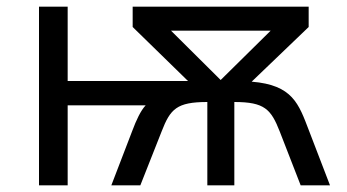

<svg xmlns="http://www.w3.org/2000/svg" viewBox="-20 -556 1040 576"><path d="M97 0H183V-240H417C402 -224 389 -196 377 -164L314 0H401L465 -162C491 -229 510 -250 602 -250V0H683V-250C774 -250 793 -228 819 -162L882 0H970L907 -164C876 -245 858 -301 735 -311L906 -475V-536H378V-475L544 -313H183V-536H97ZM642 -316 493 -464H792Z"/></svg>

Font: Noto Sans Mono ExtraCondensed
Style: Regular
Weight: 400
Width: 2
Designer: Monotype Design Team
Foundry: Monotype Imaging Inc.
Version: Version 2.014